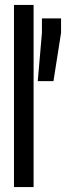

<svg xmlns="http://www.w3.org/2000/svg" viewBox="-20 -763 269 783"><path d="M37 0V-743H117V0ZM134 -432 151 -629V-688H229V-629L198 -432Z"/></svg>

Font: Saira UltraCondensed SemiBold
Style: Regular
Weight: 600
Width: 1
Designer: Hector Gatti with collaboration of the Omnibus-Type team
Foundry: Omnibus-Type
Version: Version 1.101